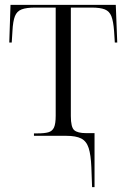

<svg xmlns="http://www.w3.org/2000/svg" viewBox="-20 -556 518 786"><path d="M354 129Q352 78 343 50Q334 22 312.5 11Q291 0 251 0H119V-10H134Q162 -10 178 -14.5Q194 -19 201 -34Q208 -49 208 -82V-525H124Q88 -525 68.5 -517.5Q49 -510 41 -489.5Q33 -469 31 -429L28 -382H18L23 -536H454L460 -382H450L447 -429Q444 -469 436 -489.5Q428 -510 409 -517.5Q390 -525 355 -525H270V-81Q270 -35 284 -23Q298 -11 332 -11H367V210H357Z"/></svg>

Font: Noto Serif Display SemiCondensed Light
Style: Regular
Weight: 300
Width: 4
Designer: Monotype Design Team
Foundry: Monotype Imaging Inc.
Version: Version 2.009